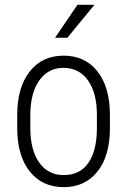

<svg xmlns="http://www.w3.org/2000/svg" viewBox="-20 -770 531 800"><path d="M51.8 -291Q51.8 -405.3 103.5 -471.7Q155.3 -538.1 244.6 -538.1Q334.5 -538.1 386 -472.7Q437.5 -407.2 438 -292.5V-236.3Q438 -120.1 386 -55.2Q334 9.8 245.6 9.8Q157.2 9.8 105.5 -53.7Q53.7 -117.2 51.8 -228.5ZM106.4 -236.3Q106.4 -145 143.3 -92.8Q180.2 -40.5 245.6 -40.5Q312.5 -40.5 347.9 -90.8Q383.3 -141.1 383.8 -234.9V-291Q383.8 -382.3 346.7 -434.8Q309.6 -487.3 244.6 -487.3Q181.6 -487.3 144.5 -436Q107.4 -384.8 106.4 -294.9ZM302.7 -750H373.5L260.7 -612.8H209.5Z"/></svg>

Font: Roboto Condensed Light
Style: Regular
Weight: 300
Designer: Google
Version: Version 2.134; 2016